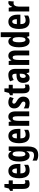

<svg xmlns="http://www.w3.org/2000/svg" viewBox="2020 -2820 1040 5119"><g transform="rotate(-90 2539.5 -260.0)"><path d="M236 -104Q249 -104 264.5 -108Q280 -112 296 -119V-15Q274 -3 249 3.5Q224 10 195 10Q148 10 119 -9Q90 -28 76.5 -66.5Q63 -105 63 -163V-439H10V-509L73 -543L104 -662H193V-547H289V-439H193V-168Q193 -136 203 -120Q213 -104 236 -104Z M541 -556Q602 -556 643.5 -525.5Q685 -495 707 -440Q729 -385 729 -309V-236H476Q476 -164 500.5 -130Q525 -96 575 -96Q609 -96 639.5 -105Q670 -114 705 -136V-28Q672 -9 635.5 0.5Q599 10 557 10Q483 10 436.5 -24Q390 -58 368.5 -121Q347 -184 347 -270Q347 -362 369 -426Q391 -490 434 -523Q477 -556 541 -556ZM544 -454Q514 -454 496 -425Q478 -396 476 -330H608Q608 -369 600.5 -396.5Q593 -424 579 -439Q565 -454 544 -454Z M951 -557Q989 -557 1015 -539Q1041 -521 1062 -477H1070L1081 -547H1194V-28Q1194 58 1170 118Q1146 178 1095.5 209Q1045 240 964 240Q921 240 885 230.5Q849 221 817 202V87Q843 101 867 110.5Q891 120 914.5 124Q938 128 960 128Q1008 128 1035.5 103Q1063 78 1063 17V7Q1063 -10 1064.5 -32Q1066 -54 1068 -73H1063Q1042 -30 1014.5 -10Q987 10 947 10Q875 10 834 -63.5Q793 -137 793 -270Q793 -361 811.5 -425Q830 -489 865.5 -523Q901 -557 951 -557ZM990 -444Q969 -444 954.5 -424.5Q940 -405 933 -366Q926 -327 926 -268Q926 -183 942 -143Q958 -103 991 -103Q1009 -103 1022.5 -112Q1036 -121 1045 -139.5Q1054 -158 1058.5 -186Q1063 -214 1063 -252V-279Q1063 -337 1055.5 -373.5Q1048 -410 1032 -427Q1016 -444 990 -444Z M1475 -556Q1536 -556 1577.5 -525.5Q1619 -495 1641 -440Q1663 -385 1663 -309V-236H1410Q1410 -164 1434.5 -130Q1459 -96 1509 -96Q1543 -96 1573.5 -105Q1604 -114 1639 -136V-28Q1606 -9 1569.5 0.5Q1533 10 1491 10Q1417 10 1370.5 -24Q1324 -58 1302.5 -121Q1281 -184 1281 -270Q1281 -362 1303 -426Q1325 -490 1368 -523Q1411 -556 1475 -556ZM1478 -454Q1448 -454 1430 -425Q1412 -396 1410 -330H1542Q1542 -369 1534.5 -396.5Q1527 -424 1513 -439Q1499 -454 1478 -454Z M1989 -557Q2057 -557 2093.5 -507Q2130 -457 2130 -362V0H1999V-324Q1999 -382 1988 -411.5Q1977 -441 1946 -441Q1907 -441 1892 -401Q1877 -361 1877 -263V0H1746V-547H1849L1864 -477H1871Q1883 -503 1900.5 -521Q1918 -539 1940 -548Q1962 -557 1989 -557Z M2523 -160Q2523 -105 2502.5 -67Q2482 -29 2443.5 -9.5Q2405 10 2351 10Q2312 10 2277 2.5Q2242 -5 2210 -21V-147Q2236 -129 2270 -116Q2304 -103 2338 -103Q2364 -103 2378 -115.5Q2392 -128 2392 -153Q2392 -167 2386 -178Q2380 -189 2363 -202.5Q2346 -216 2312 -235Q2279 -254 2256 -277.5Q2233 -301 2221 -332Q2209 -363 2209 -402Q2209 -474 2253 -515.5Q2297 -557 2374 -557Q2413 -557 2447.5 -546Q2482 -535 2516 -514L2481 -414Q2466 -425 2449.5 -433Q2433 -441 2416 -446Q2399 -451 2381 -451Q2359 -451 2347.5 -439.5Q2336 -428 2336 -408Q2336 -394 2341.5 -383.5Q2347 -373 2363.5 -360.5Q2380 -348 2413 -328Q2446 -309 2470.5 -286Q2495 -263 2509 -232.5Q2523 -202 2523 -160Z M2785 -104Q2798 -104 2813.5 -108Q2829 -112 2845 -119V-15Q2823 -3 2798 3.5Q2773 10 2744 10Q2697 10 2668 -9Q2639 -28 2625.5 -66.5Q2612 -105 2612 -163V-439H2559V-509L2622 -543L2653 -662H2742V-547H2838V-439H2742V-168Q2742 -136 2752 -120Q2762 -104 2785 -104Z M3104 -557Q3181 -557 3222.5 -508Q3264 -459 3264 -362V0H3169L3148 -73H3145Q3129 -45 3110.5 -26.5Q3092 -8 3069 1Q3046 10 3014 10Q2970 10 2942.5 -14.5Q2915 -39 2902.5 -78Q2890 -117 2890 -161Q2890 -247 2936 -290.5Q2982 -334 3067 -338L3133 -341V-363Q3133 -408 3119.5 -430Q3106 -452 3076 -452Q3054 -452 3026.5 -443Q2999 -434 2967 -414L2931 -511Q2967 -534 3011 -545.5Q3055 -557 3104 -557ZM3098 -252Q3060 -250 3041 -229Q3022 -208 3022 -167Q3022 -130 3033.5 -112Q3045 -94 3068 -94Q3097 -94 3115 -124Q3133 -154 3133 -204V-254Z M3612 -557Q3680 -557 3716.5 -507Q3753 -457 3753 -362V0H3622V-324Q3622 -382 3611 -411.5Q3600 -441 3569 -441Q3530 -441 3515 -401Q3500 -361 3500 -263V0H3369V-547H3472L3487 -477H3494Q3506 -503 3523.5 -521Q3541 -539 3563 -548Q3585 -557 3612 -557Z M3997 10Q3921 10 3880 -65.5Q3839 -141 3839 -274Q3839 -408 3879.5 -482.5Q3920 -557 3993 -557Q4017 -557 4038 -548.5Q4059 -540 4077 -522Q4095 -504 4108 -477H4113Q4112 -509 4110.5 -531.5Q4109 -554 4109 -570V-760H4240V0H4135L4117 -60H4109Q4093 -36 4077 -20.5Q4061 -5 4042 2.5Q4023 10 3997 10ZM4036 -99Q4074 -99 4091.5 -137Q4109 -175 4109 -257V-288Q4109 -369 4092 -406.5Q4075 -444 4037 -444Q4004 -444 3988 -401Q3972 -358 3972 -275Q3972 -187 3988.5 -143Q4005 -99 4036 -99Z M4521 -556Q4582 -556 4623.5 -525.5Q4665 -495 4687 -440Q4709 -385 4709 -309V-236H4456Q4456 -164 4480.5 -130Q4505 -96 4555 -96Q4589 -96 4619.5 -105Q4650 -114 4685 -136V-28Q4652 -9 4615.5 0.5Q4579 10 4537 10Q4463 10 4416.5 -24Q4370 -58 4348.5 -121Q4327 -184 4327 -270Q4327 -362 4349 -426Q4371 -490 4414 -523Q4457 -556 4521 -556ZM4524 -454Q4494 -454 4476 -425Q4458 -396 4456 -330H4588Q4588 -369 4580.5 -396.5Q4573 -424 4559 -439Q4545 -454 4524 -454Z M5028 -557Q5038 -557 5048 -555.5Q5058 -554 5071 -550L5060 -411Q5050 -415 5039 -416.5Q5028 -418 5014 -418Q4992 -418 4975 -408.5Q4958 -399 4947 -380.5Q4936 -362 4930 -336.5Q4924 -311 4924 -279V0H4793V-547H4893L4913 -457H4919Q4929 -483 4945 -506Q4961 -529 4982 -543Q5003 -557 5028 -557Z"/></g></svg>

Font: Noto Sans Display ExtraCondensed
Style: Regular
Weight: 400
Width: 2
Version: Version 2.003